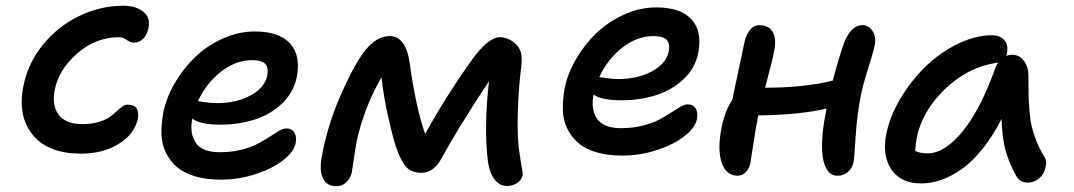

<svg xmlns="http://www.w3.org/2000/svg" viewBox="-20 -581 3748 670"><path d="M263.2 -44.9Q147.5 -44.9 94 -110.6Q40.5 -176.3 62 -282.2Q77.6 -360.8 129.9 -425Q182.1 -489.3 256.3 -525.1Q330.6 -561 410.2 -561Q454.1 -561 480 -540.3Q505.9 -519.5 498 -482.9Q493.2 -459 479.2 -445.6Q465.3 -432.1 448.2 -432.1Q435.1 -432.1 422.1 -441.7Q409.2 -451.2 395 -451.2Q315.9 -451.2 250.7 -395.5Q185.5 -339.8 170.9 -267.1Q160.2 -212.4 185.1 -180.2Q210 -147.9 267.1 -147.9Q298.8 -147.9 323.2 -155Q347.7 -162.1 361.6 -171.9Q375.5 -181.6 386 -191.7Q396.5 -201.7 406 -208.7Q415.5 -215.8 425.8 -215.8Q469.2 -215.8 460.9 -166Q448.7 -111.8 393.6 -78.4Q338.4 -44.9 263.2 -44.9Z M751 45.9Q699.7 45.9 660.4 34.2Q621.1 22.5 596.9 1.5Q572.8 -19.5 558.6 -48.8Q544.4 -78.1 543.5 -113Q542.5 -147.9 549.8 -188Q560.1 -239.3 589.1 -289.8Q618.2 -340.3 659.7 -380.6Q701.2 -420.9 756.6 -446Q812 -471.2 869.6 -471.2Q953.1 -471.2 991.7 -429.9Q1030.3 -388.7 1015.6 -312Q1004.9 -258.8 964.6 -220.2Q924.3 -181.6 868.7 -163.8Q813 -146 748 -146Q680.2 -146 650.9 -167Q641.1 -114.7 663.3 -82.3Q685.5 -49.8 747.1 -49.8Q786.6 -49.8 821.3 -58.3Q856 -66.9 878.9 -79.1Q901.9 -91.3 920.4 -103.5Q939 -115.7 953.6 -124.3Q968.3 -132.8 979 -132.8Q999 -132.8 1007.6 -117.9Q1016.1 -103 1011.7 -81.1Q1005.4 -51.3 968.5 -22.2Q931.6 6.8 872.6 26.4Q813.5 45.9 751 45.9ZM859.9 -371.1Q802.7 -371.1 751.2 -330.8Q699.7 -290.5 670.9 -228Q671.4 -228 693.8 -224.6Q716.3 -221.2 737.8 -221.2Q804.7 -221.2 854 -247.8Q903.3 -274.4 912.6 -316.9Q918 -344.7 905.8 -357.9Q893.6 -371.1 859.9 -371.1Z M1153.3 68.8Q1121.1 68.8 1107.2 41.3Q1093.3 13.7 1103.5 -38.1Q1123.5 -143.6 1163.6 -236.8Q1216.3 -358.9 1255.9 -407Q1295.4 -455.1 1339.4 -455.1Q1397.5 -455.1 1410.6 -356Q1417.5 -300.3 1431.6 -231.9Q1445.8 -163.6 1463.4 -113.8Q1537.6 -247.1 1621.6 -365.2Q1682.6 -451.2 1724.6 -451.2Q1751 -451.2 1777.3 -430.2Q1791.5 -417 1797.1 -399.7Q1802.7 -382.3 1799.3 -352.1Q1784.7 -235.8 1786.6 -125Q1787.1 -88.4 1792 -53Q1796.9 -17.6 1800.8 2.9Q1804.7 23.4 1803.7 30.8Q1799.8 47.4 1784.9 57.6Q1770 67.9 1748.5 67.9Q1723.1 67.9 1705.6 44.9Q1688 22 1682.6 -17.1Q1668 -138.2 1686.5 -297.9Q1572.8 -125.5 1517.6 -22.9Q1490.7 22 1450.7 22Q1415 22 1396.5 0.5Q1377.9 -21 1362.3 -66.9Q1350.6 -101.6 1334 -176Q1317.4 -250.5 1311.5 -311Q1251.5 -209 1224.6 -87.9Q1219.7 -61 1214.4 -24.2Q1209 12.7 1207.5 21Q1202.6 41.5 1188.2 55.2Q1173.8 68.8 1153.3 68.8Z M2151.4 -38.1Q2100.1 -38.1 2060.8 -49.8Q2021.5 -61.5 1997.3 -82.8Q1973.1 -104 1959 -133.3Q1944.8 -162.6 1944.1 -197.5Q1943.4 -232.4 1950.2 -272Q1960.4 -323.2 1989.5 -373.8Q2018.6 -424.3 2060.3 -464.6Q2102.1 -504.9 2157.5 -530Q2212.9 -555.2 2270.5 -555.2Q2354 -555.2 2392.6 -513.9Q2431.2 -472.7 2416.5 -396Q2405.8 -342.8 2365.5 -304.7Q2325.2 -266.6 2269.3 -248.8Q2213.4 -231 2148.4 -231Q2079.1 -231 2051.3 -251Q2041 -199.2 2063.7 -166.5Q2086.4 -133.8 2147.5 -133.8Q2187 -133.8 2221.7 -142.3Q2256.3 -150.9 2279.3 -163.1Q2302.2 -175.3 2320.8 -187.5Q2339.4 -199.7 2354 -208.3Q2368.7 -216.8 2379.4 -216.8Q2399.4 -216.8 2408 -202.1Q2416.5 -187.5 2412.1 -165Q2405.8 -135.3 2368.9 -106.2Q2332 -77.1 2272.9 -57.6Q2213.9 -38.1 2151.4 -38.1ZM2260.3 -455.1Q2203.1 -455.1 2151.6 -414.8Q2100.1 -374.5 2071.3 -312Q2071.8 -312 2094.2 -308.6Q2116.7 -305.2 2138.2 -305.2Q2205.1 -305.2 2254.6 -331.8Q2304.2 -358.4 2313.5 -400.9Q2318.8 -428.7 2306.4 -441.9Q2293.9 -455.1 2260.3 -455.1Z M2554.2 32.2Q2513.7 32.2 2498.3 -13.7Q2482.9 -59.6 2498 -136.2Q2510.3 -195.8 2535.2 -231.9Q2543 -269.5 2557.6 -338.1Q2572.3 -406.7 2577.1 -430.2Q2582.5 -458 2596.2 -475.6Q2609.9 -493.2 2629.9 -493.2Q2662.6 -493.2 2676.5 -469.5Q2690.4 -445.8 2681.2 -401.9Q2676.3 -373.5 2649.9 -274.9Q2786.6 -274.9 2886.2 -299.8Q2910.2 -391.6 2926.3 -433.1Q2936 -459.5 2952.4 -476.3Q2968.8 -493.2 2989.3 -493.2Q3012.2 -493.2 3025.1 -472.2Q3038.1 -451.2 3032.2 -422.9Q3028.3 -400.9 3009.8 -343Q2991.2 -285.2 2983.9 -247.1Q2970.7 -181.2 2965.8 -104Q2960.9 -26.9 2959 -17.1Q2955.1 4.4 2939.7 18.3Q2924.3 32.2 2902.8 32.2Q2874.5 32.2 2861.1 2.4Q2847.7 -27.3 2848.4 -76.2Q2849.1 -125 2861.8 -188Q2864.3 -200.2 2864.3 -202.1Q2771 -180.2 2626 -178.2Q2626 -177.2 2625.5 -175.5Q2625 -173.8 2625 -172.9Q2617.2 -133.3 2608.4 -75.4Q2599.6 -17.6 2598.1 -9.8Q2594.2 8.3 2582 20.3Q2569.8 32.2 2554.2 32.2Z M3194.8 59.1Q3124 59.1 3090.8 10.7Q3057.6 -37.6 3072.8 -113.8Q3085 -174.3 3121.8 -236.6Q3158.7 -298.8 3208.7 -347.7Q3258.8 -396.5 3320.8 -427.2Q3382.8 -458 3441.9 -458Q3469.7 -458 3484.6 -441.2Q3499.5 -424.3 3493.7 -395Q3493.7 -390.6 3490.7 -386.2Q3504.4 -390.1 3510.7 -390.1Q3537.1 -390.1 3553 -368.9Q3568.8 -347.7 3568.8 -315.9Q3568.8 -271 3569.3 -249.5Q3569.8 -228 3572.5 -194.1Q3575.2 -160.2 3580.6 -138.4Q3585.9 -116.7 3596.4 -89.4Q3606.9 -62 3623 -36.1Q3631.8 -24.9 3630.4 -9Q3628.9 6.8 3622.1 21.2Q3615.2 35.6 3600.1 45.9Q3585 56.2 3566.9 56.2Q3537.6 56.2 3525.9 32.2Q3501.5 -11.2 3489 -55.9Q3476.6 -100.6 3475.1 -166Q3444.3 -105.5 3408.2 -60.8Q3372.1 -16.1 3335.4 9.5Q3298.8 35.2 3263.9 47.1Q3229 59.1 3194.8 59.1ZM3178.7 -99.1Q3173.8 -70.8 3173.8 -54.2Q3190.9 -45.9 3216.8 -45.9Q3277.3 -45.9 3340.3 -124Q3403.3 -202.1 3454.1 -346.2Q3455.6 -350.6 3462.9 -362.8Q3461.9 -362.8 3460 -362.3Q3458 -361.8 3457 -361.8Q3356 -346.2 3276.9 -269.5Q3197.8 -192.9 3178.7 -99.1Z"/></svg>

Font: Shantell Sans Bouncy
Style: Italic
Weight: 500
Italic angle: -11.31°
Designer: Stephen Nixon, Anya Danilova, Shantell Martin
Foundry: Arrow Type
Version: Version 1.006;[9816181b4]